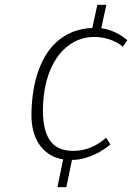

<svg xmlns="http://www.w3.org/2000/svg" viewBox="-20 -746 540 784"><path d="M237.8 -95.2Q203.6 -100.6 179.2 -117.4Q154.8 -134.3 138.9 -158.4Q123 -182.6 115.7 -212.4Q108.4 -242.2 108.4 -274.4Q108.4 -315.9 113.8 -358.2Q119.1 -400.4 131.1 -439.7Q143.1 -479 162.4 -513.2Q181.6 -547.4 209.2 -573Q236.8 -598.6 273.4 -614.3Q310.1 -629.9 356.9 -631.8L377.4 -726.1H414.1L393.6 -630.9Q412.1 -628.4 428.2 -622.8Q444.3 -617.2 457.8 -610.4Q471.2 -603.5 481.7 -595.9Q492.2 -588.4 500 -582L481.9 -555.2Q457 -575.7 426 -585.4Q395 -595.2 367.2 -595.2Q317.9 -595.2 278.6 -572.5Q239.3 -549.8 211.9 -509.8Q184.6 -469.7 169.9 -414.6Q155.3 -359.4 155.3 -294.9Q155.3 -247.1 164.6 -215.3Q173.8 -183.6 190.2 -164.6Q206.5 -145.5 229.5 -137.7Q252.4 -129.9 280.3 -129.9Q315.4 -129.9 349.1 -143.3Q382.8 -156.7 413.6 -183.6L430.7 -156.2Q419.4 -147 403.6 -136Q387.7 -125 367.9 -115.7Q348.1 -106.4 324.5 -99.9Q300.8 -93.3 273.9 -92.8L251 18.1H214.4Z"/></svg>

Font: Ufes Sans Thin
Style: Italic
Weight: 100
Designer: Ricardo Esteves & Thais Bronze
Foundry: ProDesignUfes - Ricardo Esteves, Thais Bronze
Version: Version 2.0